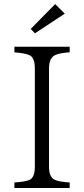

<svg xmlns="http://www.w3.org/2000/svg" viewBox="-20 -948 419 958"><path d="M255.4 -927.7 303.2 -879.9 154.3 -781.7 133.3 -803.7ZM327.6 -9.8H51.8V-37.6Q105 -41 126 -49.8Q153.8 -61.5 153.8 -115.7V-606.9Q153.8 -658.7 128.9 -671.9Q106 -682.6 51.8 -687V-714.8H327.6V-687Q277.8 -683.6 256.8 -673.8Q224.6 -660.2 224.6 -606.9V-115.7Q224.6 -65.4 251.5 -51.8Q273.9 -40.5 327.6 -37.6Z"/></svg>

Font: I.MingCP
Style: Regular
Weight: 400
Designer: I.Font Project
Version: Version 8.000; Sep 06, 2022